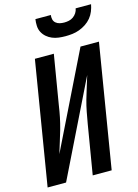

<svg xmlns="http://www.w3.org/2000/svg" viewBox="-139 -1030 797 1106"><g transform="rotate(-15 259.0 -477.5)"><path d="M3 0 124 -735H237L188 -441Q183 -406 176 -372Q169 -338 159.5 -304Q150 -270 139 -236Q128 -202 118 -168L396 -735H506L385 0H272L321 -294Q327 -329 333.5 -363Q340 -397 349.5 -431Q359 -465 370 -499Q381 -533 391 -567L113 0ZM329 -815Q308 -815 288 -817.5Q268 -820 250 -827.5Q232 -835 217.5 -847.5Q203 -860 194 -877Q185 -894 184 -914.5Q183 -935 186 -955H278Q276 -942 279 -929Q282 -916 292 -907.5Q302 -899 315 -896Q328 -893 342 -893Q356 -893 370 -896Q384 -899 396 -907.5Q408 -916 416 -928.5Q424 -941 426 -955H518Q514 -934 506 -914Q498 -894 484 -877Q470 -860 451 -847.5Q432 -835 411.5 -827.5Q391 -820 370 -817.5Q349 -815 329 -815Z"/></g></svg>

Font: Iosevka Curly Oblique
Style: Bold
Weight: 700
Italic angle: -9°
Monospace: yes
Designer: Belleve Invis
Foundry: Belleve Invis
Version: Version 11.1.0; ttfautohint (v1.8.3)